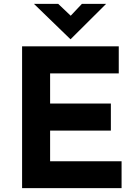

<svg xmlns="http://www.w3.org/2000/svg" viewBox="-20 -977 705 997"><path d="M94.7 -736.3H596.7V-595.7H240.2V-439.5H555.7V-298.8H240.2V-139.6H611.3V0H94.7ZM282.2 -957 360.4 -882.8 326.2 -873 405.3 -957H531.2L346.7 -773.4H345.7L156.2 -957Z"/></svg>

Font: Josefin Sans CFJ
Style: Bold
Weight: 700
Designer: Santiago Orozco
Foundry: Typemade
Version: Version 2.001